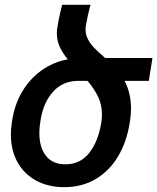

<svg xmlns="http://www.w3.org/2000/svg" viewBox="-20 -770 655 800"><path d="M30.8 -269Q41 -335 72.5 -388.2Q104 -441.4 152.6 -476.3Q201.2 -511.2 262.2 -522.9Q240.2 -549.8 228.5 -575.9Q216.8 -602.1 216.8 -631.8Q216.8 -644.5 218.8 -654.8Q224.1 -687.5 230.5 -715.1Q236.8 -742.7 238.8 -750H357.4Q356.4 -747.1 353.5 -736.6Q350.6 -726.1 346.2 -706.3Q341.8 -686.5 337.9 -664.1Q336.4 -656.2 336.4 -647.9Q336.4 -625 347.2 -605.2Q357.9 -585.4 372.6 -570.6Q387.2 -555.7 418 -528.3H615.2L600.1 -433.1H499Q525.9 -381.8 525.9 -318.4Q525.9 -293.5 521.5 -264.2L520.5 -258.8Q508.3 -180.2 472.7 -119.6Q437 -59.1 379.9 -24.7Q322.8 9.8 247.6 9.8Q180.2 9.8 129.6 -18.1Q79.1 -45.9 52.2 -95.5Q25.4 -145 25.4 -209Q25.4 -235.8 29.3 -258.8ZM144 -214.8Q144 -156.2 171.4 -120.8Q198.7 -85.4 252.9 -85.4Q314.9 -85.4 352.3 -133.5Q389.6 -181.6 401.9 -258.8L402.3 -262.2Q404.8 -275.9 404.8 -293.5Q404.8 -333 388.9 -366.5Q373 -399.9 344.7 -433.1H306.6Q241.7 -433.1 201.2 -387.9Q160.6 -342.8 148.9 -269L147.5 -258.8Q144 -237.8 144 -214.8Z"/></svg>

Font: Mardoto Medium
Style: Italic
Weight: 500
Italic angle: -12°
Designer: Christian Robertson, Vahan Hovhannisyan
Foundry: Google
Version: Version 1.000